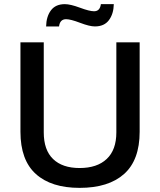

<svg xmlns="http://www.w3.org/2000/svg" viewBox="-20 -889 768 921"><path d="M201.2 -762.2Q202.1 -809.6 224.4 -839.4Q246.6 -869.1 291 -869.1Q317.4 -869.1 363.3 -852.1Q409.2 -835 431.2 -835Q459.5 -835 463.9 -869.1H525.9Q524.9 -822.3 502.4 -792.2Q480 -762.2 435.1 -762.2Q409.7 -762.2 364.3 -779.5Q318.8 -796.9 296.9 -796.9Q267.6 -796.9 263.2 -762.2ZM361.8 12.2Q225.6 12.2 151.9 -54.4Q78.1 -121.1 78.1 -256.8V-686H189.9V-253.9Q189.9 -169.4 234.6 -126.2Q279.3 -83 361.8 -83Q445.8 -83 491.9 -126.5Q538.1 -169.9 538.1 -253.9V-686H649.9V-256.8Q649.9 -121.1 575.2 -54.4Q500.5 12.2 361.8 12.2Z"/></svg>

Font: Archivo Medium
Style: Regular
Weight: 500
Designer: Hector Gatti
Foundry: Omnibus-Type
Version: Version 2.001